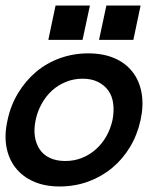

<svg xmlns="http://www.w3.org/2000/svg" viewBox="-37 -657 603 688"><path d="M466.8 -227.1Q455.1 -173.8 429 -130.4Q402.8 -86.9 365 -55.4Q327.1 -23.9 279.1 -6.3Q231 11.2 176.8 11.2Q124 11.2 84 -6.3Q43.9 -23.9 19 -55.4Q-5.9 -86.9 -13.9 -130.4Q-22 -173.8 -9.8 -227.1Q1 -278.8 27.6 -323Q54.2 -367.2 92 -399.2Q129.9 -431.2 178 -448.5Q226.1 -465.8 278.8 -465.8Q333 -465.8 373 -448.5Q413.1 -431.2 438 -399.2Q462.9 -367.2 470.5 -323Q478 -278.8 466.8 -227.1ZM366.2 -227.1Q372.1 -257.8 368.7 -285.4Q365.2 -313 351.1 -332.5Q336.9 -352.1 314 -363.5Q291 -375 258.8 -375Q227.1 -375 199 -363.5Q170.9 -352.1 149.4 -332.5Q127.9 -313 112.5 -285.4Q97.2 -257.8 90.8 -227.1Q84 -194.8 87.9 -168.5Q91.8 -142.1 105 -122.1Q118.2 -102.1 141.6 -91.1Q165 -80.1 196.8 -80.1Q229 -80.1 256.6 -91.1Q284.2 -102.1 306.6 -122.1Q329.1 -142.1 344 -168.5Q358.9 -194.8 366.2 -227.1ZM440.9 -514.2H317.9L344.2 -637.2H466.8ZM258.8 -514.2H136.2L162.1 -637.2H285.2Z"/></svg>

Font: Anonymous Pro
Style: Bold Italic
Weight: 700
Italic angle: -12°
Monospace: yes
Designer: Mark Simonson
Version: Version 1.003